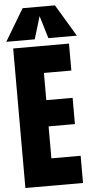

<svg xmlns="http://www.w3.org/2000/svg" viewBox="-69 -1140 573 1178"><g transform="rotate(-5 217.5 -550.5)"><path d="M393.1 0H38.1V-859.4H381.8V-693.4H212.9V-525.9H375V-364.3H212.9V-167.5H393.1ZM174.8 -903.8H-0.5L117.2 -1100.6H316.4L434.1 -903.8H258.8L216.8 -1043Z"/></g></svg>

Font: Anton
Style: Regular
Weight: 400
Designer: Vernon Adams, Tural Alisoy
Foundry: Vernon Adams
Version: Version 2.300